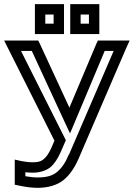

<svg xmlns="http://www.w3.org/2000/svg" viewBox="-91 -869 644 924"><path d="M495 -674H397H380L373 -659L243 -351L100 -660L93 -674H78H-31H-71L-53 -638L171 -192L156 -157C143 -129 132 -113 118 -102C106 -92 92 -88 67 -88C49 -88 31 -90 11 -94L-20 -101V-70V0V20L0 24C32 31 63 35 90 35C140 35 184 22 214 -2C243 -25 268 -61 287 -105L517 -639L533 -674H495ZM456 -624 241 -125H240C224 -86 206 -60 183 -41C161 -23 133 -15 90 -15C71 -15 52 -17 31 -21V-40C43 -39 55 -38 67 -38C99 -38 129 -47 150 -63C169 -78 187 -105 201 -137L221 -183L226 -194L221 -204L10 -624H62L222 -278L246 -227L268 -279L413 -624H456ZM217 -730V-824V-849H192H102H77V-824V-730V-705H102H192H217V-730ZM167 -755H127V-799H167V-755ZM387 -730V-824V-849H362H272H247V-824V-730V-705H272H362H387V-730ZM337 -755H297V-799H337V-755Z"/></svg>

Font: Gamestation DisplayOutline
Style: Regular
Weight: 400
Designer: Jonas Hecksher
Foundry: Jonas Hecksher, Playtypeª, e-types AS
Version: Version 1.003